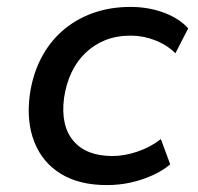

<svg xmlns="http://www.w3.org/2000/svg" viewBox="-20 -526 571 555"><path d="M289 9Q209 9 156 -23.5Q103 -56 79.5 -115Q56 -174 66 -251Q74 -309 98 -356Q122 -403 160 -436.5Q198 -470 248 -488Q298 -506 357 -506Q409 -506 453.5 -489.5Q498 -473 524 -444L487 -372Q463 -396 428.5 -409.5Q394 -423 358 -423Q317 -423 284.5 -410Q252 -397 227 -373Q202 -349 186.5 -316Q171 -283 165 -242Q155 -163 192 -119Q229 -75 305 -75Q340 -75 378 -88Q416 -101 445 -124L472 -51Q451 -33 421.5 -19.5Q392 -6 358.5 1.5Q325 9 289 9Z"/></svg>

Font: Nunito Sans 7pt Medium
Style: Italic
Weight: 500
Italic angle: -9°
Designer: Vernon Adams
Foundry: Vernon Adams
Version: Version 3.101;gftools[0.9.27]